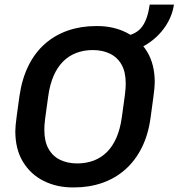

<svg xmlns="http://www.w3.org/2000/svg" viewBox="-20 -810 781 840"><path d="M298 10Q228 10 171 -18.5Q114 -47 80.5 -102Q47 -157 47 -236Q47 -257 53 -301.5Q59 -346 65 -389Q76 -465 104.5 -522.5Q133 -580 177 -618.5Q221 -657 277.5 -676.5Q334 -696 400 -696H406Q476 -696 533 -667.5Q590 -639 623.5 -584Q657 -529 657 -450Q657 -429 651 -385Q645 -341 639 -297Q629 -221 600 -163.5Q571 -106 527 -67.5Q483 -29 426.5 -9.5Q370 10 304 10ZM318 -95Q357 -95 390 -107.5Q423 -120 448 -145Q473 -170 489.5 -208Q506 -246 513 -297Q518 -334 521.5 -358.5Q525 -383 527 -399Q529 -415 529.5 -425.5Q530 -436 530 -445Q530 -495 512 -527Q494 -559 461.5 -575Q429 -591 386 -591Q347 -591 314 -578.5Q281 -566 256 -541Q231 -516 214.5 -478Q198 -440 191 -389Q186 -352 182.5 -327.5Q179 -303 177 -287Q175 -271 174.5 -260.5Q174 -250 174 -241Q174 -192 192 -159.5Q210 -127 242.5 -111Q275 -95 318 -95ZM517 -581 527 -652Q577 -660 601.5 -693Q626 -726 635 -790H741Q734 -740 703.5 -694.5Q673 -649 625 -618Q577 -587 517 -581Z"/></svg>

Font: Chivo Medium
Style: Italic
Weight: 500
Italic angle: -8.05°
Designer: Hector Gatti
Foundry: Omnibus-Type
Version: Version 2.002